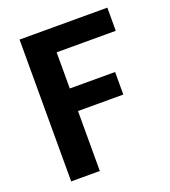

<svg xmlns="http://www.w3.org/2000/svg" viewBox="-129 -793 788 888"><g transform="rotate(-20 265.0 -349.0)"><path d="M69 -698H501V-584H210V-406H433V-295H210V0H69Z"/></g></svg>

Font: Parkinsans SemiBold
Style: Regular
Weight: 600
Designer: Red Stone, Indian Type Foundry
Foundry: Indian Type Foundry
Version: Version 1.000